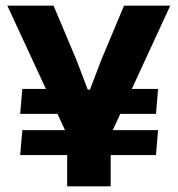

<svg xmlns="http://www.w3.org/2000/svg" viewBox="-20 -659 628 679"><path d="M531.6 -256.2H327.5L350.9 -344.5H539ZM51.3 -110.6 59 -198.8H539L531.6 -110.6ZM59 -344.5H235.1L259.4 -256.2H51.3ZM364.3 -167.2H224.5L5.9 -639H169.4L250.5 -446.6L290.3 -342.1H298.2L338 -446.6L418.6 -639H582.1ZM371.4 0H217.5V-307.6H371.4Z"/></svg>

Font: Anek Malayalam Medium
Style: Regular
Weight: 500
Designer: Maithili Shingre (Malayalam) & Yesha Goshar (Latin)
Foundry: Ek Type
Version: Version 1.003